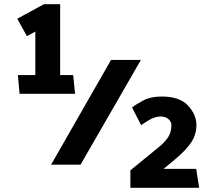

<svg xmlns="http://www.w3.org/2000/svg" viewBox="-20 -783 1010 913"><path d="M65 -426H148V-633L108 -611L62 -694L189 -763H266V-426H328L337 -337H73ZM650 -498 363 0H223L508 -498ZM749 -324Q835 -324 874.5 -280.5Q914 -237 914 -189Q914 -144 890 -107Q866 -70 811 -24L758 20H913L927 110H600V27L737 -85Q765 -108 780 -131.5Q795 -155 795 -189Q795 -204 781 -216.5Q767 -229 743 -229Q715 -229 683.5 -209Q652 -189 651 -188L608 -272Q628 -288 662.5 -306Q697 -324 749 -324Z"/></svg>

Font: Palanquin Dark
Style: Regular
Weight: 400
Designer: Pria Ravichandran
Version: Version 1.001